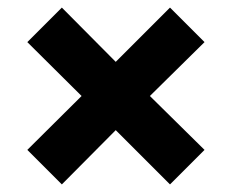

<svg xmlns="http://www.w3.org/2000/svg" viewBox="-20 -605 612 506"><path d="M52 -210 143 -119 285 -262 428 -119 519 -210 375 -352 519 -494 428 -585 285 -442 143 -585 52 -494 195 -352Z"/></svg>

Font: Noto Sans Sinhala Black
Style: Regular
Weight: 900
Designer: Jelle Bosma - Monotype Design Team
Foundry: Monotype Imaging Inc.
Version: Version 2.006